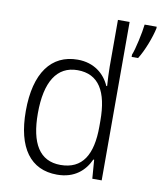

<svg xmlns="http://www.w3.org/2000/svg" viewBox="-86 -829 763 907"><g transform="rotate(10 296.0 -375.0)"><path d="M249 10C333 10 381 -35 406 -90H410L417 0H462V-760H406V-535C406 -508 408 -473 410 -443H406C382 -498 331 -542 252 -542C126 -542 52 -444 52 -261C52 -84 122 10 249 10ZM592 -752V-760H534C530 -722 512 -638 500 -610V-599H531C557 -640 583 -709 592 -752ZM257 -38C157 -38 110 -116 110 -260C110 -411 161 -493 260 -493C362 -493 407 -416 407 -276V-248C407 -113 362 -38 257 -38Z"/></g></svg>

Font: Noto Sans Telugu SemiCondensed Light
Style: Regular
Weight: 300
Width: 4
Designer: Jelle Bosma - Monotype Design Team
Foundry: Monotype Imaging Inc.
Version: Version 2.005